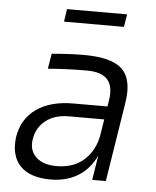

<svg xmlns="http://www.w3.org/2000/svg" viewBox="-53 -771 675 830"><g transform="rotate(5 284.5 -356.0)"><path d="M196 14Q153 14 120 3Q87 -8 65.5 -30Q44 -52 36 -84Q31 -103 31 -125Q31 -140 33 -156Q46 -236 107 -279Q168 -322 268 -322H415L419 -347Q422 -364 422 -379Q422 -416 404 -438Q378 -469 312 -469Q267 -469 221.5 -467Q176 -465 144 -462L155 -528Q187 -531 224 -533Q261 -535 295 -535Q416 -535 462 -490Q495 -457 495 -393Q495 -369 490 -340L436 0H377L394 -107Q365 -46 314.5 -16Q264 14 196 14ZM219 -46Q246 -46 273.5 -53Q301 -60 324.5 -77Q348 -94 366.5 -121.5Q385 -149 394 -190L406 -265H254Q191 -265 152.5 -234.5Q114 -204 106 -155Q104 -145 104 -135Q104 -98 129 -75Q159 -46 219 -46ZM196 -671 204 -726H465L456 -671Z"/></g></svg>

Font: Sora Light
Style: Italic
Weight: 300
Designer: Jonathan Barnbrook, Juli√°n Moncada
Version: Version 1.000